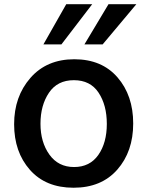

<svg xmlns="http://www.w3.org/2000/svg" viewBox="-20 -840 686 896"><path d="M119.6 -47.4Q45.9 -130.9 45.9 -260.3Q45.9 -389.6 122.1 -476.6Q198.2 -563.5 326.7 -563.5Q455.1 -563.5 528.3 -479Q601.6 -394.5 601.6 -263.7Q601.6 -132.8 527.3 -48.3Q453.1 36.1 323.2 36.1Q193.4 36.1 119.6 -47.4ZM208.5 -407.2Q168.9 -348.6 168.9 -262.7Q168.9 -176.8 210.4 -118.7Q252 -60.5 325.7 -60.5Q399.4 -60.5 439 -117.2Q478.5 -173.8 478.5 -261.7Q478.5 -349.6 439.9 -407.7Q401.4 -465.8 324.7 -465.8Q248 -465.8 208.5 -407.2ZM182.6 -632.8 289.1 -820.3H410.2L266.6 -632.8ZM374 -632.8 486.3 -820.3H616.2L459 -632.8Z"/></svg>

Font: GenEi M Gothic v2 Medium
Style: Regular
Weight: 500
Version: Version 2.0